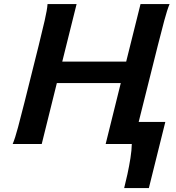

<svg xmlns="http://www.w3.org/2000/svg" viewBox="-20 -726 885 968"><path d="M679.2 -111.3H813.5L730.5 222.2H606Q613.8 191.9 622.6 151.6Q631.3 111.3 637.7 71Q644 30.8 644.5 0H512.7L588.9 -307.1H266.6L190.4 0H43.9Q56.2 -28.8 70.8 -84Q85.4 -139.2 103.5 -210.4L174.8 -495.6Q192.4 -566.9 205.1 -621.8Q217.8 -676.8 219.7 -705.6H366.2L293.9 -415.5H616.2L688.5 -705.6H835Q822.8 -676.8 808.1 -621.8Q793.5 -566.9 775.4 -495.6Z"/></svg>

Font: Andika
Style: Bold Italic
Weight: 700
Italic angle: -14°
Designer: Victor Gaultney, Annie Olsen, Julie Remington, Don Collingsworth, Eric Hays, Becca Hirsbrunner
Foundry: SIL International
Version: Version 6.101